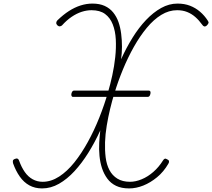

<svg xmlns="http://www.w3.org/2000/svg" viewBox="-20 -1035 1184 1072"><path d="M387 -494Q382 -494 379.5 -499.5Q377 -505 379 -513Q381 -521 384.5 -525Q388 -529 392 -529H811Q823 -529 820 -512Q818 -502 814 -498Q810 -494 805 -494ZM215 17Q175 17 144 0Q113 -17 90.5 -49Q68 -81 53 -123Q51 -131 52 -137.5Q53 -144 64 -148Q73 -152 79 -148.5Q85 -145 87 -137Q100 -101 118.5 -74.5Q137 -48 162.5 -34Q188 -20 218 -20Q265 -20 310 -49Q355 -78 395 -128Q435 -178 470.5 -242.5Q506 -307 534.5 -378.5Q563 -450 583 -520Q596 -564 607 -614.5Q618 -665 623.5 -716.5Q629 -768 626.5 -815Q624 -862 609.5 -899Q595 -936 566.5 -957Q538 -978 491 -978Q464 -978 436 -969Q408 -960 380 -941Q352 -922 326 -893Q321 -889 314.5 -888Q308 -887 301 -893Q294 -900 294 -907Q294 -914 300 -921Q333 -953 365 -973.5Q397 -994 430 -1004.5Q463 -1015 496 -1015Q536 -1015 564.5 -1002Q593 -989 612 -965.5Q631 -942 641.5 -912Q652 -882 656.5 -846.5Q661 -811 661 -774.5Q661 -738 656 -704Q685 -768 720 -824.5Q755 -881 795.5 -923.5Q836 -966 880 -990.5Q924 -1015 971 -1015Q1010 -1015 1041 -1003Q1072 -991 1097 -969.5Q1122 -948 1140 -920Q1146 -912 1144 -906Q1142 -900 1134 -892Q1127 -886 1120.5 -887.5Q1114 -889 1109 -897Q1091 -922 1070.5 -940Q1050 -958 1025 -968Q1000 -978 969 -978Q923 -978 880.5 -952Q838 -926 799.5 -879.5Q761 -833 727.5 -773.5Q694 -714 666.5 -647.5Q639 -581 618 -512Q606 -473 595 -427.5Q584 -382 576 -334Q568 -286 566.5 -241Q565 -196 570 -156Q575 -116 591 -85.5Q607 -55 635.5 -37.5Q664 -20 706 -20Q737 -20 771 -34Q805 -48 836 -75Q867 -102 890 -139Q894 -146 899.5 -148.5Q905 -151 914 -145Q922 -142 923.5 -135.5Q925 -129 920 -121Q894 -76 857 -45.5Q820 -15 780 1Q740 17 701 17Q658 17 628 2.5Q598 -12 579 -38Q560 -64 549.5 -96Q539 -128 535.5 -165Q532 -202 534 -238.5Q536 -275 540 -307Q510 -241 473.5 -182.5Q437 -124 396 -79.5Q355 -35 309.5 -9Q264 17 215 17Z"/></svg>

Font: Playwrite RO Thin
Style: Regular
Weight: 250
Version: Version 1.002